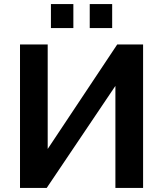

<svg xmlns="http://www.w3.org/2000/svg" viewBox="-20 -930 807 950"><path d="M232 -791H343V-910H232ZM424 -791H535V-910H424ZM79 0H211L551 -505V0H688V-710H560L216 -193V-710H79Z"/></svg>

Font: FIGSv2-sans-serif
Style: Bold
Weight: 700
Designer: Matt McInerney, Pablo Impallari, Rodrigo Fuenzalida,Mirko Velimirovic
Foundry: Matt McInerney, Pablo Impallari, Rodrigo Fuenzalida
Version: Version 4.021;hotconv 1.0.109;makeotfexe 2.5.65596